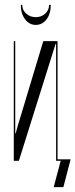

<svg xmlns="http://www.w3.org/2000/svg" viewBox="-20 -665 312 794"><path d="M218 -495V0H212V-484H210L58 0H37V-495H43V-114H45L53 -143L159 -495ZM202 109 231 0H212V-6H272L242 109ZM183 -645H190Q190 -608 172.5 -585Q155 -562 128 -562Q101 -562 83.5 -585.5Q66 -609 66 -645H72Q72 -623 88.5 -608.5Q105 -594 128 -594Q151 -594 167 -608.5Q183 -623 183 -645Z"/></svg>

Font: Moniqa Cond Display
Style: Regular
Weight: 400
Width: 3
Designer: Rajesh Rajput
Foundry: Rajesh Rajput
Version: Version 1.000